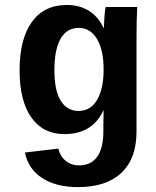

<svg xmlns="http://www.w3.org/2000/svg" viewBox="-20 -557 640 789"><path d="M300.8 211.9Q210 211.9 152.8 174.3Q95.7 136.7 82.5 69.8L219.7 53.7Q227.1 85.4 250 104Q272.9 122.6 304.7 122.6Q354 122.6 379.4 87.2Q404.8 51.8 404.8 -18.1V-46.9L405.8 -103H404.8Q359.4 -5.9 244.6 -5.9Q157.2 -5.9 108.9 -74Q60.5 -142.1 60.5 -268.6Q60.5 -396.5 110.8 -466.6Q161.1 -536.6 254.9 -536.6Q306.2 -536.6 344.7 -512.9Q383.3 -489.3 404.8 -443.4H407.2Q407.2 -460.4 409.4 -489.7Q411.6 -519 414.1 -528.3H543.9Q541 -475.6 541 -406.2V-16.1Q541 94.7 478.8 153.3Q416.5 211.9 300.8 211.9ZM405.8 -271.5Q405.8 -351.6 378.4 -397Q351.1 -442.4 303.7 -442.4Q254.9 -442.4 229.2 -398.2Q203.6 -354 203.6 -268.6Q203.6 -183.6 230 -142.3Q256.3 -101.1 302.7 -101.1Q352.5 -101.1 379.2 -147Q405.8 -192.9 405.8 -271.5Z"/></svg>

Font: Liberation Mono
Style: Bold
Weight: 700
Monospace: yes
Designer: Steve Matteson
Foundry: Ascender Corporation
Version: Version 2.1.5